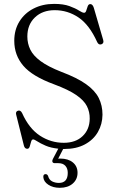

<svg xmlns="http://www.w3.org/2000/svg" viewBox="-20 -732 586 962"><path d="M302 14.5Q299 14.5 296.5 14.5L271.5 63Q276.5 62.5 282 62.5Q321.5 62.5 345 81.8Q368.5 101 368.5 133.5Q368.5 167 344.2 188Q320 209 279.5 209Q245.5 209 222 193.5Q198.5 178 197 155Q196.5 141 207.5 140.5Q217 140 221 150Q226 169 241.2 176.8Q256.5 184.5 275 184.5Q319.5 184.5 319.5 134Q319.5 112 307.5 98.8Q295.5 85.5 272 85.5H254.5Q245.5 85.5 243 79.5Q240.5 73.5 244.5 65.5L272 13Q234.5 9 208.5 -2.2Q182.5 -13.5 167.2 -23.5Q152 -33.5 146 -33.5Q139 -33.5 135.8 -21.8Q132.5 -10 129 1.8Q125.5 13.5 116.5 13.5Q103.5 13.5 99.5 -3.5L61 -157.5Q57 -173.5 70.5 -177.5Q83 -181 91 -165Q125.5 -88 180.2 -52.2Q235 -16.5 299.5 -16.5Q359 -16.5 394 -50Q429 -83.5 429.5 -137.5Q430 -171 415.5 -200Q401 -229 362.2 -255.8Q323.5 -282.5 251 -309.5Q142 -349.5 96.8 -402.5Q51.5 -455.5 51.5 -527.5Q51.5 -582.5 77.2 -624.2Q103 -666 148.2 -689.2Q193.5 -712.5 251 -712.5Q297.5 -712.5 327.8 -701.5Q358 -690.5 375.5 -679.2Q393 -668 401.5 -668Q409 -668 412.2 -679Q415.5 -690 419.5 -700.8Q423.5 -711.5 432.5 -711.5Q444 -711.5 450 -693L497 -532Q502 -515 488 -510Q474.5 -505.5 467 -521Q428 -607.5 373.8 -644.2Q319.5 -681 254 -681Q193 -681 155 -644.8Q117 -608.5 117 -549Q117 -514 131.8 -483.5Q146.5 -453 183.8 -425.5Q221 -398 287.5 -372Q366 -342.5 411 -310.5Q456 -278.5 474.8 -241Q493.5 -203.5 493.5 -157.5Q493 -109.5 470.5 -70.5Q448 -31.5 405.2 -8.5Q362.5 14.5 302 14.5Z"/></svg>

Font: Fraunces 72pt Soft Light
Style: Regular
Weight: 300
Version: Version 1.000;[b76b70a41]